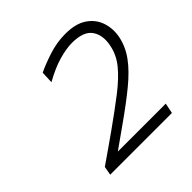

<svg xmlns="http://www.w3.org/2000/svg" viewBox="-132 -878 684 684"><g transform="rotate(-45 210.0 -536.0)"><path d="M47.5 -302 53.5 -335Q80 -353 106.5 -371.8Q133 -390.5 159.5 -409Q223 -454 267.8 -488.8Q312.5 -523.5 338.8 -555.8Q365 -588 372.5 -626.5Q382 -671.5 361.8 -701Q341.5 -730.5 283 -730.5Q255.5 -730.5 217.8 -720Q180 -709.5 132.5 -683L134.5 -729Q164.5 -743.5 205.8 -756.8Q247 -770 289 -770Q341.5 -770 372 -749Q402.5 -728 413.2 -694.8Q424 -661.5 416.5 -624.5Q408 -584.5 382.5 -549.8Q357 -515 312.2 -478.2Q267.5 -441.5 202 -395.5L125 -341H366.5L358.5 -302Z"/></g></svg>

Font: Commissioner ExtraLight
Style: Italic
Weight: 200
Italic angle: -12°
Designer: Kostas Bartsokas
Foundry: Kostas Bartsokas
Version: Version 1.000; ttfautohint (v1.8.3)